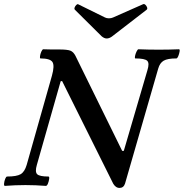

<svg xmlns="http://www.w3.org/2000/svg" viewBox="-37 -909 903 943"><path d="M550 14Q540 14 532 8Q524 2 519 -7L268 -511L261 -510L144 -99Q134 -65 145.5 -53.5Q157 -42 201 -42Q206 -42 204.5 -30.5Q203 -19 198.5 -7.5Q194 4 188 4Q163 2 138 1Q113 0 88 0Q63 0 37.5 1Q12 2 -13 4Q-18 4 -17 -7.5Q-16 -19 -11.5 -30.5Q-7 -42 -2 -42Q45 -42 64.5 -53.5Q84 -65 94 -99L218 -537Q232 -587 220.5 -604.5Q209 -622 162 -622Q158 -622 159.5 -633Q161 -644 166 -655.5Q171 -667 176 -667Q196 -666 215.5 -666Q235 -666 255 -666Q294 -666 309 -660Q324 -654 334 -634L563 -168H571L687 -564Q698 -599 686 -610.5Q674 -622 628 -622Q624 -622 626 -633Q628 -644 633.5 -655.5Q639 -667 643 -667Q668 -666 693 -665.5Q718 -665 743 -665Q768 -665 792.5 -665.5Q817 -666 842 -667Q847 -667 845 -655.5Q843 -644 838.5 -633Q834 -622 829 -622Q786 -622 767 -611Q748 -600 740 -572L577 -7Q570 14 550 14ZM487 -720Q475 -720 462 -731L331 -861Q327 -865 329.5 -872Q332 -879 337.5 -884.5Q343 -890 347 -888L479 -823Q487 -819 498 -819Q509 -819 518 -823L665 -888Q671 -891 677 -885.5Q683 -880 685.5 -872.5Q688 -865 683 -861L512 -729Q499 -720 487 -720Z"/></svg>

Font: Junicode
Style: Bold Italic
Weight: 700
Italic angle: -11°
Designer: Peter S. Baker
Version: Version 2.100; ttfautohint (v1.8.4)